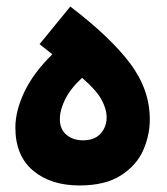

<svg xmlns="http://www.w3.org/2000/svg" viewBox="-20 -564 511 587"><path d="M438 -199Q438 -151 418 -105Q398 -59 350 -28Q302 3 223 3Q135 3 81 -42.5Q27 -88 27 -174Q27 -225 54.5 -283Q82 -341 140 -398L101 -429L195 -544Q318 -450 378 -370Q438 -290 438 -199ZM306 -205Q306 -231 290 -260Q274 -289 231 -326Q196 -294 179.5 -261Q163 -228 163 -200Q163 -169 183 -152Q203 -135 234 -135Q269 -135 287.5 -155.5Q306 -176 306 -205Z"/></svg>

Font: Noto Sans Arabic
Style: Bold
Weight: 700
Designer: Nadine Chahine
Foundry: Monotype Imaging Inc.
Version: Version 1.001